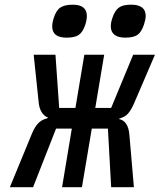

<svg xmlns="http://www.w3.org/2000/svg" viewBox="-20 -778 664 798"><path d="M173 -285 180.5 -289Q164 -294.5 153.2 -311.8Q142.5 -329 140.5 -355L120 -550.5H210.5L226 -329.5H293.5L330.5 -550.5H413L376 -329.5H442L533.5 -550.5H624L537 -348Q524 -319 512 -305.8Q500 -292.5 481 -287L473.5 -283.5Q514 -276 518 -215L536.5 0H442L428.5 -243.5H361.5L320.5 0H238L278.5 -243.5H213L117.5 0H21L112.5 -222Q124.5 -251 139.2 -266Q154 -281 173 -285ZM197 -668Q197 -684 203.5 -703.5Q213.5 -735.5 231.5 -747Q249.5 -758.5 282.5 -758.5Q341 -758.5 341 -711.5Q341 -695 334.5 -675.5Q324 -644 307.2 -632.8Q290.5 -621.5 257 -621.5Q197 -621.5 197 -668ZM440.5 -669Q440.5 -684 447 -703Q454.5 -725.5 464.5 -737.2Q474.5 -749 489 -753.8Q503.5 -758.5 526.5 -758.5Q555 -758.5 570.2 -747Q585.5 -735.5 585.5 -712Q585.5 -698 578.5 -676Q568 -644.5 551.2 -633Q534.5 -621.5 500.5 -621.5Q471 -621.5 455.8 -633.5Q440.5 -645.5 440.5 -669Z"/></svg>

Font: JuliaMono Medium
Style: Italic
Weight: 500
Italic angle: -9°
Monospace: yes
Designer: cormullion
Foundry: corm
Version: Version 0.054; ttfautohint (v1.8.4)